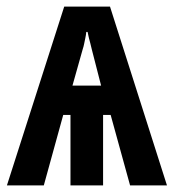

<svg xmlns="http://www.w3.org/2000/svg" viewBox="-20 -563 527 583"><path d="M314 -543 487 0H375L316 -214H293V0H194V-214H172L113 0H1L175 -543ZM242 -466Q241 -456 239 -447Q237 -438 235.5 -430Q234 -422 231 -413L200 -303H287L259 -412Q257 -422 254.5 -430.5Q252 -439 250 -447.5Q248 -456 246 -466Z"/></svg>

Font: Noto Sans Display ExtraCondensed SemiBold
Style: Regular
Weight: 600
Width: 2
Designer: Monotype Design Team
Foundry: Monotype Imaging Inc.
Version: Version 2.003